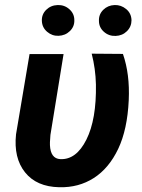

<svg xmlns="http://www.w3.org/2000/svg" viewBox="-20 -747 574 777"><path d="M237.3 -528.3 184.1 -201.2 182.1 -171.9V-159.7Q184.6 -105 224.1 -103Q288.6 -100.1 329.6 -181.9Q370.6 -263.7 368.2 -405.3Q366.7 -468.8 351.1 -529.8L477.5 -528.8Q505.9 -446.8 501 -341.8Q495.6 -223.1 458.3 -144.5Q420.9 -65.9 359.6 -26.6Q298.3 12.7 219.7 10.7Q127.9 8.8 81.3 -49.6Q34.7 -107.9 44.9 -203.6L99.6 -528.3ZM149.4 -662.6Q148.4 -689 167 -707.3Q185.5 -725.6 213.4 -726.6Q240.7 -727.5 260.7 -709.7Q280.8 -691.9 280.8 -665.5Q281.7 -639.6 262.9 -621.3Q244.1 -603 216.8 -602.1Q190.9 -601.1 170.7 -618.4Q150.4 -635.7 149.4 -662.6ZM380.4 -662.6Q379.4 -689 397.9 -707.3Q416.5 -725.6 443.8 -726.6Q469.7 -727.5 490.5 -710.4Q511.2 -693.4 512.2 -665.5Q512.2 -639.2 493.7 -620.8Q475.1 -602.5 447.8 -601.6Q420.4 -600.6 400.4 -618.4Q380.4 -636.2 380.4 -662.6Z"/></svg>

Font: RobotoInd
Style: Bold Italic
Weight: 700
Italic angle: -12°
Designer: Google
Version: Version 2.001150; 2014